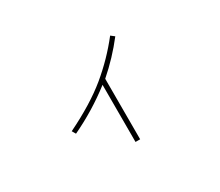

<svg xmlns="http://www.w3.org/2000/svg" viewBox="-104 -783 1208 1052"><g transform="rotate(-30 500.0 -257.0)"><path d="M220.7 -195.3Q382.8 -274.4 483.9 -357.9Q585 -441.4 665 -543.9L687.5 -526.4Q614.3 -431.6 523.4 -352.5V30.3H494.1V-331.1Q373 -237.3 234.4 -171.9Z"/></g></svg>

Font: Gothic A1 Thin
Style: Regular
Weight: 250
Designer: HanYang I&C Co.,Ltd.
Foundry: HanYang I&C Co.,Ltd.
Version: Version 2.50